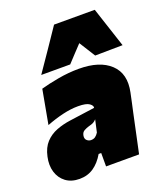

<svg xmlns="http://www.w3.org/2000/svg" viewBox="-152 -872 849 984"><g transform="rotate(-20 272.0 -380.0)"><path d="M113 14Q68 14 38.2 -8.2Q8.5 -30.5 -2.8 -67.8Q-14 -105 -4 -150Q6 -196.5 31.5 -223.8Q57 -251 92.8 -264.8Q128.5 -278.5 169 -284L306 -303Q309 -314.5 292.2 -326.8Q275.5 -339 231 -339Q191.5 -339 147 -328.5Q102.5 -318 56 -300L90 -486Q130 -497.5 187.2 -507.8Q244.5 -518 300 -518Q414 -518 471.2 -464Q528.5 -410 508 -313Q502 -285.5 496.8 -260.2Q491.5 -235 486 -211L481 -187.5Q472 -145.5 462.2 -99.2Q452.5 -53 441 0H261V-73H247Q222.5 -31 189.5 -8.5Q156.5 14 113 14ZM235 -153Q249.5 -153 258.8 -159.8Q268 -166.5 276 -179L291 -246Q283 -237 274 -232.2Q265 -227.5 247 -223Q235 -219.5 222 -212.5Q209 -205.5 206 -188Q203 -171 213 -162Q223 -153 235 -153ZM403 -553Q389.5 -574.5 375.8 -596.2Q362 -618 348 -640.5Q327 -618.5 306.8 -596.8Q286.5 -575 267 -554H109Q147.5 -609.5 184.5 -664Q221.5 -718.5 259 -774H481L553 -555Z"/></g></svg>

Font: Commissioner Black
Style: Italic
Weight: 900
Italic angle: -12°
Designer: Kostas Bartsokas
Foundry: Kostas Bartsokas
Version: Version 1.000; ttfautohint (v1.8.3)